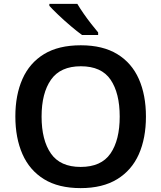

<svg xmlns="http://www.w3.org/2000/svg" viewBox="-20 -958 830 988"><path d="M731 -358Q731 -247 694.5 -164.5Q658 -82 583 -36Q508 10 395 10Q281 10 206.5 -36Q132 -82 95.5 -165Q59 -248 59 -359Q59 -469 95.5 -551.5Q132 -634 206.5 -679.5Q281 -725 396 -725Q509 -725 583.5 -679.5Q658 -634 694.5 -551.5Q731 -469 731 -358ZM194 -358Q194 -237 242 -168Q290 -99 395 -99Q501 -99 548.5 -168Q596 -237 596 -358Q596 -479 549 -548Q502 -617 396 -617Q291 -617 242.5 -548Q194 -479 194 -358ZM378 -938Q391 -916 410 -888.5Q429 -861 449.5 -835Q470 -809 485 -791V-778H402Q377 -796 344 -824Q311 -852 280.5 -881Q250 -910 234 -928V-938Z"/></svg>

Font: Noto Sans Malayalam SemiBold
Style: Regular
Weight: 600
Designer: Jelle Bosma - Monotype Design Team
Foundry: Monotype Imaging Inc.
Version: Version 2.104; ttfautohint (v1.8.4.7-5d5b)